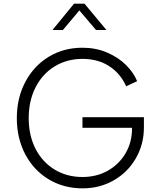

<svg xmlns="http://www.w3.org/2000/svg" viewBox="-20 -1018 868 1050"><path d="M72 -372Q72 -482 118.5 -570Q165 -658 246.5 -707.5Q328 -757 431 -757Q504 -757 565 -731Q626 -705 668.5 -663Q711 -621 730 -574L670 -546Q639 -616 577.5 -656Q516 -696 431 -696Q346 -696 279 -655Q212 -614 174.5 -540.5Q137 -467 137 -372Q137 -277 174.5 -204Q212 -131 279 -90.5Q346 -50 431 -50Q508 -50 569.5 -84.5Q631 -119 666.5 -179.5Q702 -240 702 -315V-319H431V-377H767V-321Q767 -229 723 -152.5Q679 -76 602.5 -32Q526 12 431 12Q328 12 246 -37.5Q164 -87 118 -174.5Q72 -262 72 -372ZM385 -998H442L562 -854H505L414 -961L324 -854H267Z"/></svg>

Font: Evergrow Sans
Style: Light
Weight: 300
Foundry: 10Web
Version: Version 1.000